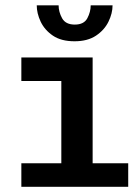

<svg xmlns="http://www.w3.org/2000/svg" viewBox="-20 -722 540 742"><path d="M62.5 0V-91H217V-409H62.5V-500H338V-91H475.5V0ZM268 -562.5Q216.5 -562.5 184.5 -584.2Q152.5 -606 137.2 -638.2Q122 -670.5 122 -701.5H206.5Q206.5 -676 220 -651.5Q233.5 -627 269 -627Q304.5 -627 317.5 -651.5Q330.5 -676 330.5 -701.5H415Q415 -670.5 399.2 -638.2Q383.5 -606 351 -584.2Q318.5 -562.5 268 -562.5Z"/></svg>

Font: Trispace Medium
Style: Regular
Weight: 500
Designer: Tyler Finck
Foundry: Etcetera Type Company
Version: Version 1.210; ttfautohint (v1.8.3)